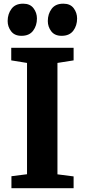

<svg xmlns="http://www.w3.org/2000/svg" viewBox="-20 -996 449 1016"><path d="M123 -74V-663L39.5 -676.5V-743H369.5V-676.5L284 -663V-73.5L369.5 -62.5V0H40.5V-63.5ZM93 -806.5Q57 -806.5 38.8 -830.5Q20.5 -854.5 20.5 -884.5Q20.5 -922 40.8 -949.2Q61 -976.5 102 -976.5H103Q139 -976.5 157.2 -952.5Q175.5 -928.5 175.5 -898Q175.5 -860.5 155.2 -833.5Q135 -806.5 94 -806.5ZM305.5 -806.5Q269.5 -806.5 251.2 -830.5Q233 -854.5 233 -884.5Q233 -922 253.2 -949.2Q273.5 -976.5 314.5 -976.5H315.5Q352 -976.5 370 -952.5Q388 -928.5 388 -898Q388 -860.5 367.8 -833.5Q347.5 -806.5 306.5 -806.5Z"/></svg>

Font: Merriweather ExtraBold
Style: Regular
Weight: 800
Version: Version 2.100